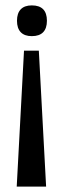

<svg xmlns="http://www.w3.org/2000/svg" viewBox="-20 -559 235 712"><path d="M69 -371H124L151 133H42ZM98 -539Q154 -539 154 -482Q154 -454 140 -439.5Q126 -425 98 -425Q71 -425 57 -439.5Q43 -454 43 -482Q43 -510 57 -524.5Q71 -539 98 -539Z"/></svg>

Font: Bricolage Grotesque 72pt SemiCondensed
Style: Regular
Weight: 400
Width: 4
Designer: Mathieu Triay
Foundry: Atelier Triay
Version: Version 1.001;gftools[0.9.33.dev8+g029e19f]